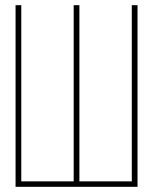

<svg xmlns="http://www.w3.org/2000/svg" viewBox="-20 -720 590 740"><path d="M40 -700H62V-21H264V-700H286V-21H488V-700H510V0H40Z"/></svg>

Font: Bebas Neue Light
Style: Regular
Weight: 300
Designer: Ryoichi Tsunekawa
Foundry: Ryoichi Tsunekawa
Version: Version 001.003; ttfautohint (v1.5.65-e2d9)